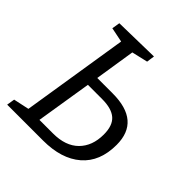

<svg xmlns="http://www.w3.org/2000/svg" viewBox="-188 -835 972 972"><g transform="rotate(45 298.0 -349.0)"><path d="M11 0 18 -43 102 -61 193 -634 114 -650 121 -693 364 -698 358 -655 272 -635 238 -418H348Q547 -418 547 -248Q547 -128 473 -64Q399 0 268 0ZM331 -360H229L181 -61H278Q368 -61 416 -109Q464 -157 464 -239Q464 -303 431.5 -331.5Q399 -360 331 -360Z"/></g></svg>

Font: Bitter
Style: Italic
Weight: 400
Italic angle: -9°
Designer: Sol Matas, and Bitter project Authors
Foundry: Sol Matas
Version: Version 2.001